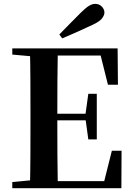

<svg xmlns="http://www.w3.org/2000/svg" viewBox="-20 -997 706 1017"><path d="M294.3 -814.5Q324.8 -844.9 354 -875.4Q383.2 -905.8 410.4 -932.2Q435.5 -956.6 452.1 -966.6Q468.6 -976.5 484.4 -976.5Q505.2 -976.5 519.1 -962.3Q533.1 -948.1 533.1 -930.5Q533.1 -916.4 520.3 -899.5Q507.5 -882.7 471.2 -865.9Q431.1 -846.9 390.8 -829Q350.5 -811.1 309.5 -793.6ZM45.1 0V-32.6L198.2 -47.3H212.6V0ZM138.6 0Q140.6 -85.2 141 -171.8Q141.4 -258.5 141.4 -346.1V-393.6Q141.4 -481.3 141 -567.7Q140.6 -654.1 138.6 -740.5H286.3Q284.6 -655.6 284.1 -567.7Q283.6 -479.8 283.6 -387.2V-359.2Q283.6 -263 284.1 -174.8Q284.6 -86.6 286.3 0ZM212.6 0V-37.4H595.3L523.6 -3.7L572.5 -198.6H623.9L622.9 0ZM212.6 -359.5V-394.7H458.6V-359.5ZM447.8 -258.7 432.6 -369.7V-390.7L447.8 -500.1H492.7V-258.7ZM45.1 -707.9V-740.5H212.6V-694.2H198.2ZM551.8 -548 504.4 -738.1 574.9 -702.9H212.6V-740.5H603L604.7 -548Z"/></svg>

Font: Noto Serif JP
Style: Regular
Weight: 200
Designer: Ryoko NISHIZUKA 西塚涼子 (kana & ideographs); Frank Grießhammer (Latin, Greek & Cyrillic); Wenlong ZHANG 张文龙 (bopomofo); San
Foundry: Adobe
Version: Version 2.001;hotconv 1.1.0;makeotfexe 2.6.0